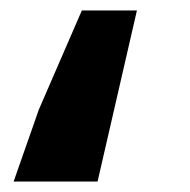

<svg xmlns="http://www.w3.org/2000/svg" viewBox="-20 -346 363 366"><path d="M54 -137 136 -326H241L166 0H6Z"/></svg>

Font: Nebula Sans Bold
Style: Regular
Weight: 700
Italic angle: -9°
Designer: Paul D. Hunt for Adobe (as Source Sans)
Foundry: Nebula Entertainment & Broadcasting LLC
Version: Version 1.010